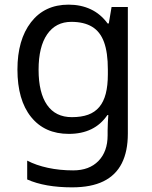

<svg xmlns="http://www.w3.org/2000/svg" viewBox="-20 -566 655 826"><path d="M275 -546Q328 -546 370.5 -526Q413 -506 443 -465H448L460 -536H530V9Q530 85 504 136.5Q478 188 425 214Q372 240 290 240Q232 240 183.5 231.5Q135 223 97 206V125Q135 145 186 156Q237 167 295 167Q364 167 403.5 126.5Q443 86 443 16V-5Q443 -17 444 -39.5Q445 -62 446 -71H442Q414 -30 372.5 -10Q331 10 276 10Q172 10 113.5 -63Q55 -136 55 -267Q55 -395 113.5 -470.5Q172 -546 275 -546ZM287 -472Q220 -472 183 -418.5Q146 -365 146 -266Q146 -167 182.5 -114.5Q219 -62 289 -62Q330 -62 359 -72.5Q388 -83 407 -105.5Q426 -128 435 -163Q444 -198 444 -246V-267Q444 -340 427.5 -385Q411 -430 376 -451Q341 -472 287 -472Z"/></svg>

Font: tamil25
Style: Book
Weight: 400
Designer: Jelle Bosma - Monotype Design Team
Foundry: Monotype Imaging Inc.
Version: Version 2.003